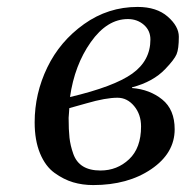

<svg xmlns="http://www.w3.org/2000/svg" viewBox="-20 -522 536 554"><path d="M80 -169Q80 -252 116.5 -327.5Q153 -403 222.5 -452.5Q292 -502 377 -502Q432 -502 464 -474Q496 -446 496 -416Q496 -381 489.5 -365.5Q483 -350 457 -323Q422 -286 361 -270V-268Q412 -264 448 -235Q484 -206 484 -149Q484 -80 416.5 -34Q349 12 249 12Q218 12 191 4Q164 -4 137.5 -23Q111 -42 95.5 -79.5Q80 -117 80 -169ZM178 -182Q178 -147 180.5 -124.5Q183 -102 191.5 -78Q200 -54 219.5 -42Q239 -30 270 -30Q318 -30 352.5 -62.5Q387 -95 387 -157Q387 -192 367 -216Q347 -240 319 -240Q285 -240 230 -224L180 -210Q180 -206 179 -195.5Q178 -185 178 -182ZM182 -242Q309 -272 361.5 -309.5Q414 -347 414 -408Q414 -434 395 -450.5Q376 -467 349 -467Q289 -467 242 -400.5Q195 -334 182 -242Z"/></svg>

Font: Heuristica
Style: Italic
Weight: 400
Italic angle: -13°
Version: Version 1.0.2